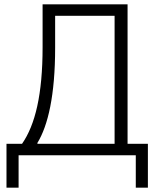

<svg xmlns="http://www.w3.org/2000/svg" viewBox="-20 -718 743 888"><path d="M10 -53H82C143 -141 177 -281 177 -500V-698H570V-53H664V150H608V0H66V150H10ZM510 -53V-645H235V-497C235 -277 202 -137 153 -57V-53Z"/></svg>

Font: Plexus Sans Light
Style: Regular
Weight: 300
Version: Version 2.001;PS 002.001;hotconv 1.0.70;makeotf.lib2.5.58329